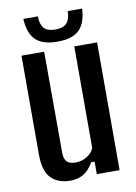

<svg xmlns="http://www.w3.org/2000/svg" viewBox="-87 -823 630 888"><g transform="rotate(-10 228.0 -379.0)"><path d="M171.5 8.5Q113 8.5 80.5 -25Q48 -58.5 48 -134.5V-600H154.5L155.5 -125.5Q155.5 -96.5 168.2 -83.2Q181 -70 209.5 -70Q237 -70 261.5 -84.2Q286 -98.5 296 -123V-600H403V0H296V-59H280Q260 -23.5 233.5 -7.5Q207 8.5 171.5 8.5ZM224 -635Q154.5 -635 122 -666.5Q89.5 -698 86 -766H154Q154.5 -729 170.5 -710.5Q186.5 -692 224 -692Q261 -692 277.5 -710.2Q294 -728.5 294.5 -766H362Q358.5 -698 326.2 -666.5Q294 -635 224 -635Z"/></g></svg>

Font: Big Shoulders Medium
Style: Regular
Weight: 500
Designer: Patric King
Foundry: XO Type Co
Version: Version 2.002